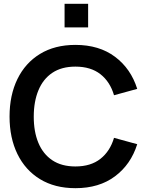

<svg xmlns="http://www.w3.org/2000/svg" viewBox="-20 -970 778 1005"><path d="M374.7 15Q266.8 15 189.6 -32.2Q112.4 -79.3 71.2 -163.8Q30 -248.3 30 -360Q30 -471.7 71.2 -556.2Q112.4 -640.7 189.6 -687.8Q266.8 -735 374.7 -735Q499 -735 582 -672.8Q665.1 -610.6 698.3 -504.8L576.8 -471.5Q556.2 -542 505.6 -581.7Q455.1 -621.3 374.7 -621.3Q302.2 -621.3 253.8 -588.8Q205.5 -556.3 181.2 -497.5Q156.8 -438.8 156.7 -360Q156.5 -281.2 180.8 -222.5Q205.2 -163.8 253.7 -131.2Q302.2 -98.7 374.7 -98.7Q455.1 -98.7 505.6 -138.6Q556.2 -178.5 576.8 -248.5L698.3 -215.2Q665.1 -109.4 582 -47.2Q499 15 374.7 15ZM441.3 -826.7H318V-950H441.3Z"/></svg>

Font: Manrope Variable Light
Style: Regular
Weight: 200
Designer: Mikhail Sharanda
Foundry: Mikhail Sharanda
Version: Version 4.505